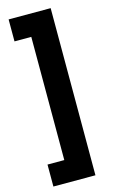

<svg xmlns="http://www.w3.org/2000/svg" viewBox="-144 -816 636 1072"><g transform="rotate(-15 174.5 -280.0)"><path d="M121 76H24V203H267V-763H24V-636H121Z"/></g></svg>

Font: SpinnyJost
Style: Bold
Weight: 700
Version: Version 3.710